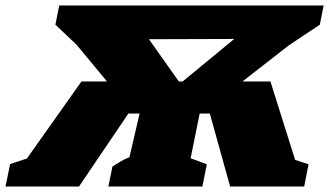

<svg xmlns="http://www.w3.org/2000/svg" viewBox="-97 -680 1200 700"><path d="M298 0 313 -73Q330 -84 343 -91.5Q356 -99 375 -107L412 -266H371L191 0H-77L-60 -82L1 -102L200 -383H293L182 -517L105 -590L119 -660H1083L1069 -590L955 -514L787 -383H889L979 -97L1028 -81L1012 0H742L668 -266H631L598 -103L657 -81L641 0ZM446 -537 555 -383H569L757 -538Z"/></svg>

Font: Piazzolla SC Black
Style: Italic
Weight: 900
Italic angle: -11.3°
Designer: Juan Pablo del Peral
Foundry: Huerta Tipografica
Version: Version 1.330